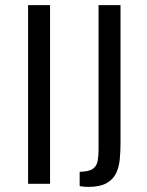

<svg xmlns="http://www.w3.org/2000/svg" viewBox="-20 -720 577 752"><path d="M176 -700V0H90V-700ZM452 -700V-157Q452 -126 449 -95.5Q446 -65 434.5 -41Q423 -17 397 -2.5Q371 12 325 12Q310 12 292 9V-47Q329 -48 344 -59Q359 -70 362.5 -89.5Q366 -109 366 -135V-700Z"/></svg>

Font: Strait
Style: Regular
Weight: 400
Designer: Eduardo Rodriguez Tunni
Foundry: Eduardo Rodriguez Tunni
Version: Version 1.002; ttfautohint (v1.8.4.7-5d5b);gftools[0.9.23]